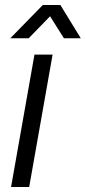

<svg xmlns="http://www.w3.org/2000/svg" viewBox="-20 -743 341 763"><path d="M24 0 117 -526H189L96 0ZM21 -591 150 -723H220L301 -591H234L164 -702H202L94 -591Z"/></svg>

Font: Archivo SemiBold Light
Style: Italic
Weight: 300
Italic angle: -10°
Version: Version 2.001